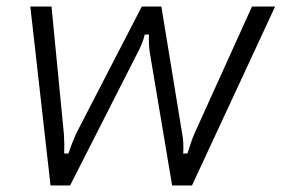

<svg xmlns="http://www.w3.org/2000/svg" viewBox="-20 -569 864 589"><path d="M135 0 73 -549H138L176 -158Q178 -130 177 -98H190Q199 -126 213 -158L415 -549H475L539 -158Q544 -133 542 -98H555Q567 -137 576 -158L753 -549H824L569 0H508L439 -411Q436 -434 437 -463H424Q419 -440 404 -411L195 0Z"/></svg>

Font: Open Sauce Sans Light Italic
Style: Regular
Weight: 300
Italic angle: -10°
Designer: Alfredo Marco Pradil
Foundry: Creative Sauce Fz LLC
Version: Version 1.477